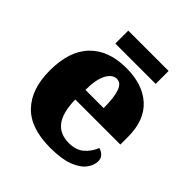

<svg xmlns="http://www.w3.org/2000/svg" viewBox="-189 -829 976 976"><g transform="rotate(45 299.0 -341.0)"><path d="M320 10Q178 10 109.5 -62.5Q41 -135 41 -266Q41 -407 111 -479Q181 -551 308 -551Q426 -551 493.5 -489.5Q561 -428 561 -309V-254H237Q239 -160 272.5 -117Q306 -74 370 -74Q421 -74 451.5 -100Q482 -126 498 -166Q517 -161 529.5 -148Q542 -135 542 -115Q542 -85 520 -56Q498 -27 449.5 -8.5Q401 10 320 10ZM370 -325Q370 -399 356.5 -438.5Q343 -478 313 -478Q281 -478 260 -439Q239 -400 239 -325ZM180 -599V-692H470V-599Z"/></g></svg>

Font: Noto Serif Gujarati Black
Style: Regular
Weight: 900
Version: Version 2.102